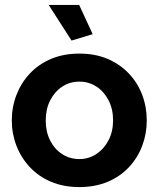

<svg xmlns="http://www.w3.org/2000/svg" viewBox="-20 -751 646 781"><path d="M303 10Q239 10 188 -11.5Q137 -33 101.5 -71Q66 -109 47 -158Q28 -207 28 -261Q28 -316 47 -365Q66 -414 101.5 -452Q137 -490 188 -511.5Q239 -533 303 -533Q367 -533 417.5 -511.5Q468 -490 504 -452Q540 -414 558.5 -365Q577 -316 577 -261Q577 -207 558.5 -158Q540 -109 504.5 -71Q469 -33 418 -11.5Q367 10 303 10ZM166 -261Q166 -215 184 -179.5Q202 -144 233 -124Q264 -104 303 -104Q341 -104 372 -124.5Q403 -145 421.5 -180.5Q440 -216 440 -262Q440 -307 421.5 -343Q403 -379 372 -399Q341 -419 303 -419Q264 -419 233 -398.5Q202 -378 184 -342.5Q166 -307 166 -261ZM178 -731H302L357 -612L271 -586Z"/></svg>

Font: Raleway Thin
Style: Bold
Weight: 700
Version: Version 4.026